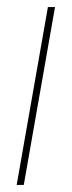

<svg xmlns="http://www.w3.org/2000/svg" viewBox="-20 -521 202 541"><path d="M27 0 115 -501H135L47 0Z"/></svg>

Font: DM Sans 18pt Thin
Style: Italic
Weight: 250
Italic angle: -10°
Designer: Colophon Foundry, Jonny Pinhorn
Foundry: Colophon Foundry
Version: Version 4.004;gftools[0.9.30]